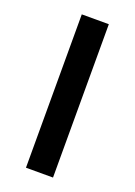

<svg xmlns="http://www.w3.org/2000/svg" viewBox="-110 -578 439 625"><g transform="rotate(20 109.5 -265.5)"><path d="M62.5 0H156.2V-531.2H62.5Z"/></g></svg>

Font: Michroma
Style: Regular
Weight: 400
Version: Version 1.000